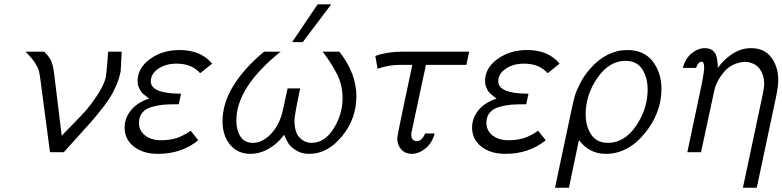

<svg xmlns="http://www.w3.org/2000/svg" viewBox="-20 -715 3676 902"><path d="M100.1 -472.2H188Q189 -470.2 194.6 -464.6Q200.2 -459 201.7 -457.5Q203.1 -456.1 207 -450.4Q210.9 -444.8 212.4 -442.9Q213.9 -440.9 217 -435.5Q220.2 -430.2 221.7 -426Q223.1 -421.9 225.1 -416Q227.1 -410.2 228.5 -403.6Q230 -397 231.4 -388.9Q232.9 -380.9 233.9 -372.1L270 -77.1Q279.8 -88.4 323 -132.1Q366.2 -175.8 386.7 -199.5Q407.2 -223.1 434.6 -264.2Q461.9 -305.2 474.1 -340.8Q481 -361.8 487.8 -472.2H551.8Q550.8 -456.1 549.8 -435.1Q548.8 -414.1 548.3 -407Q547.9 -399.9 547.4 -389.4Q546.9 -378.9 545.4 -373.5Q543.9 -368.2 542.5 -361.6Q541 -355 538.1 -345.2Q526.9 -312 510 -280Q493.2 -248 464.1 -210.9Q435.1 -173.8 414.6 -149.9Q394 -126 347.9 -75.4Q301.8 -24.9 279.8 0H214.8L170.9 -333Q166 -370.1 162.6 -383.1Q159.2 -396 145 -418.7Q130.9 -441.4 100.1 -472.2Z M565.4 -116.2Q565.4 -159.2 594.5 -196Q623.5 -232.9 680.7 -252Q679.7 -252.9 674.1 -257.1Q668.5 -261.2 666.5 -262.7Q664.6 -264.2 659.2 -268.6Q653.8 -272.9 650.6 -275.9Q647.5 -278.8 643.1 -284.4Q638.7 -290 636.7 -294.9Q634.8 -299.8 631.6 -306.4Q628.4 -313 627.4 -320.1Q626.5 -327.1 626.5 -335Q626.5 -395 684.6 -437.5Q742.7 -480 823.7 -480Q923.8 -480 976.6 -416L920.4 -371.1Q881.3 -416 809.6 -416Q758.8 -416 723.6 -392.1Q688.5 -368.2 688.5 -333Q688.5 -276.9 821.8 -274.9Q827.6 -274.9 830.6 -274.9L819.8 -225.1H804.7Q771.5 -225.1 748 -223.1Q724.6 -221.2 694.6 -213.1Q664.6 -205.1 648.7 -186Q632.8 -167 632.8 -137.2Q632.8 -102.1 661.1 -79.1Q689.5 -56.2 736.8 -56.2Q753.9 -56.2 769.8 -58.1Q785.6 -60.1 799.1 -63.5Q812.5 -66.9 822.5 -71Q832.5 -75.2 842.5 -80.6Q852.5 -85.9 857.2 -88.4Q861.8 -90.8 868.7 -96.2L875.5 -101.1L911.6 -56.2Q833.5 7.8 721.7 7.8Q652.8 7.8 609.1 -26.1Q565.4 -60.1 565.4 -116.2Z M1025.4 -146Q1025.4 -308.1 1220.2 -472.2H1298.3Q1090.3 -305.2 1090.3 -148.9Q1090.3 -104 1109.4 -74Q1128.4 -43.9 1168.5 -43.9Q1209.5 -43.9 1246.8 -79.6Q1284.2 -115.2 1303.2 -174.8Q1307.1 -186 1331.1 -299.8H1390.1Q1363.3 -171.9 1363.3 -149.9Q1363.3 -92.8 1387.7 -68.4Q1412.1 -43.9 1443.4 -43.9Q1505.4 -43.9 1547.4 -111.1Q1589.4 -178.2 1589.4 -252.9Q1589.4 -312 1565.4 -362.1Q1541.5 -412.1 1496.1 -472.2H1574.2Q1654.3 -371.1 1654.3 -262.2Q1654.3 -157.2 1586.7 -74.7Q1519 7.8 1433.1 7.8Q1397 7.8 1371.1 -8.5Q1345.2 -24.9 1335.2 -41Q1325.2 -57.1 1314.5 -82Q1286.6 -42 1243.9 -17.1Q1201.2 7.8 1156.2 7.8Q1097.2 7.8 1061.3 -34.7Q1025.4 -77.1 1025.4 -146ZM1352.5 -517.1 1472.2 -694.8H1536.1L1402.3 -517.1Z M1743.2 -452.1Q1799.3 -472.2 1868.2 -472.2H2184.1L2170.9 -410.2H1981L1914.1 -97.2Q1914.1 -97.2 1913.1 -94.2Q1913.1 -92.3 1912.6 -88.6Q1912.1 -85 1912.1 -81.1Q1912.1 -65.9 1919.9 -58.8Q1927.7 -51.8 1938 -51.8Q1950.2 -51.8 1959.5 -60.8Q1968.8 -69.8 1973.1 -79.1L1977.1 -87.9H2022Q2010.7 -43.9 1979.2 -18.1Q1947.8 7.8 1914.1 7.8Q1884.3 7.8 1865.2 -12.7Q1846.2 -33.2 1846.2 -65.9Q1846.2 -79.1 1917 -410.2H1856.9Q1807.1 -410.2 1753.9 -392.1Z M2197.8 -116.2Q2197.8 -159.2 2226.8 -196Q2255.9 -232.9 2313 -252Q2312 -252.9 2306.4 -257.1Q2300.8 -261.2 2298.8 -262.7Q2296.9 -264.2 2291.5 -268.6Q2286.1 -272.9 2283 -275.9Q2279.8 -278.8 2275.4 -284.4Q2271 -290 2269 -294.9Q2267.1 -299.8 2263.9 -306.4Q2260.7 -313 2259.8 -320.1Q2258.8 -327.1 2258.8 -335Q2258.8 -395 2316.9 -437.5Q2375 -480 2456.1 -480Q2556.2 -480 2608.9 -416L2552.7 -371.1Q2513.7 -416 2441.9 -416Q2391.1 -416 2356 -392.1Q2320.8 -368.2 2320.8 -333Q2320.8 -276.9 2454.1 -274.9Q2460 -274.9 2462.9 -274.9L2452.1 -225.1H2437Q2403.8 -225.1 2380.4 -223.1Q2356.9 -221.2 2326.9 -213.1Q2296.9 -205.1 2281 -186Q2265.1 -167 2265.1 -137.2Q2265.1 -102.1 2293.5 -79.1Q2321.8 -56.2 2369.1 -56.2Q2386.2 -56.2 2402.1 -58.1Q2418 -60.1 2431.4 -63.5Q2444.8 -66.9 2454.8 -71Q2464.8 -75.2 2474.9 -80.6Q2484.9 -85.9 2489.5 -88.4Q2494.1 -90.8 2501 -96.2L2507.8 -101.1L2543.9 -56.2Q2465.8 7.8 2354 7.8Q2285.2 7.8 2241.5 -26.1Q2197.8 -60.1 2197.8 -116.2Z M2587.4 167 2667.5 -210.9Q2675.3 -246.1 2681.4 -267.1Q2687.5 -288.1 2706.1 -324.5Q2724.6 -360.8 2752.4 -392.1Q2829.6 -480 2927.7 -480Q3004.9 -480 3046.1 -427Q3087.4 -374 3087.4 -296.9Q3087.4 -184.1 3008.5 -88.1Q2929.7 7.8 2825.7 7.8Q2748.5 7.8 2699.7 -57.1L2652.8 167ZM2731.4 -178.2Q2731.4 -121.1 2757.6 -82.5Q2783.7 -43.9 2836.4 -43.9Q2913.6 -43.9 2968 -123.5Q3022.5 -203.1 3022.5 -293.9Q3022.5 -351.1 2997.1 -390.1Q2971.7 -429.2 2918.5 -429.2Q2842.3 -429.2 2786.9 -349.6Q2731.4 -270 2731.4 -178.2Z M3188 -396Q3199.2 -439.9 3229.2 -464.4Q3259.3 -488.8 3292 -488.8Q3300.8 -488.8 3308.6 -486.8Q3316.4 -484.9 3322.3 -481.9Q3328.1 -479 3332.8 -473.4Q3337.4 -467.8 3340.3 -463.9Q3343.3 -460 3345.2 -452.4Q3347.2 -444.8 3348.1 -440.4Q3349.1 -436 3350.1 -427.5Q3351.1 -418.9 3351.6 -416Q3352.1 -413.1 3352.1 -405Q3352.1 -397 3352.1 -396Q3379.9 -435.1 3420.7 -461.9Q3461.4 -488.8 3509.3 -488.8Q3570.3 -488.8 3603.3 -445.3Q3636.2 -401.9 3636.2 -337.9Q3636.2 -309.1 3625 -255.9L3535.2 167H3470.2L3563 -271Q3569.8 -306.2 3570.3 -318.8Q3570.3 -360.8 3549.3 -390.9Q3528.3 -420.9 3480 -424.8Q3418.9 -419.9 3383.5 -379.4Q3348.1 -338.9 3336.4 -293L3273.4 0H3209L3273.4 -304.2Q3288.6 -377.4 3288.1 -398.9Q3288.1 -423.8 3276.4 -425.8Q3269.5 -424.8 3264.4 -420.4Q3259.3 -416 3256.8 -410.9Q3254.4 -405.8 3252 -400.9L3250 -396Z"/></svg>

Font: CMU Bright
Style: Oblique
Weight: 500
Italic angle: -12°
Version: Version 0.7.0